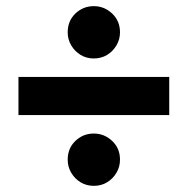

<svg xmlns="http://www.w3.org/2000/svg" viewBox="-20 -672 609 624"><path d="M40 -298V-422H530V-298ZM285 -68Q261 -68 242 -79.5Q223 -91 211.5 -110.5Q200 -130 200 -153Q200 -190 225 -214Q250 -238 285 -238Q319 -238 344.5 -214Q370 -190 370 -153Q370 -130 358.5 -110.5Q347 -91 328 -79.5Q309 -68 285 -68ZM285 -482Q261 -482 242 -493.5Q223 -505 211.5 -524.5Q200 -544 200 -567Q200 -604 225 -628Q250 -652 285 -652Q319 -652 344.5 -628Q370 -604 370 -567Q370 -544 358.5 -524.5Q347 -505 328 -493.5Q309 -482 285 -482Z"/></svg>

Font: Golos Text SemiBold
Style: Regular
Weight: 600
Designer: A.Korolkova, Vitaly Kuzmin
Foundry: ParaType Ltd
Version: Version 2.004